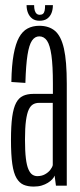

<svg xmlns="http://www.w3.org/2000/svg" viewBox="-20 -702 302 726"><path d="M107.5 3.5Q124.5 3.5 137.8 -0.5Q151 -4.5 161 -10.8Q171 -17 177.5 -24Q184 -31 186.5 -38L191.5 0H232.5V-385.5Q232.5 -471 221.8 -518.2Q211 -565.5 188.2 -585Q165.5 -604.5 128.5 -604.5Q103.5 -604.5 84.2 -594.2Q65 -584 52 -560.5Q39 -537 31.5 -495.8Q24 -454.5 23 -392L76 -388.5Q78 -456 84 -494.2Q90 -532.5 101 -548.5Q112 -564.5 128.5 -564.5Q146.5 -564.5 157.8 -548Q169 -531.5 174.5 -492.5Q180 -453.5 180 -385.5V-347H106Q83.5 -347 67.2 -339.5Q51 -332 41 -313.2Q31 -294.5 26.2 -260.5Q21.5 -226.5 21.5 -172.5Q21.5 -116.5 26.5 -81.8Q31.5 -47 42.5 -28.5Q53.5 -10 69.5 -3.2Q85.5 3.5 107.5 3.5ZM121 -36Q111 -36 102.5 -41.5Q94 -47 87.5 -61.8Q81 -76.5 77.8 -103.5Q74.5 -130.5 74.5 -175Q74.5 -218 78.2 -245.8Q82 -273.5 88.8 -287.8Q95.5 -302 105.2 -307.5Q115 -313 127 -313H179.5V-77.5Q177.5 -69 169.8 -59.2Q162 -49.5 149.8 -42.8Q137.5 -36 121 -36ZM129.5 -623.5Q147.5 -623.5 158.5 -631.5Q169.5 -639.5 174.8 -652.8Q180 -666 180 -682.5H150.5Q150.5 -670 148.8 -661.8Q147 -653.5 142.5 -649.8Q138 -646 129.5 -646Q123 -646 118.5 -650Q114 -654 111.5 -662Q109 -670 109 -682.5H80.5Q80.5 -666 86 -652.8Q91.5 -639.5 102.2 -631.5Q113 -623.5 129.5 -623.5Z"/></svg>

Font: Anybody ExtraCondensed Light
Style: Regular
Weight: 300
Width: 2
Version: Version 1.113;gftools[0.9.25]